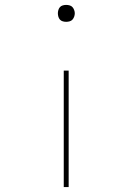

<svg xmlns="http://www.w3.org/2000/svg" viewBox="-20 -548 540 783"><path d="M250 -459Q243 -459 236 -461Q229 -463 224.5 -468Q220 -473 218 -480Q216 -487 216 -494Q216 -500 218 -507Q220 -514 224.5 -519Q229 -524 236 -526Q243 -528 250 -528Q257 -528 264 -526Q271 -524 275.5 -519Q280 -514 282.5 -507Q285 -500 285 -494Q285 -487 282.5 -480Q280 -473 275.5 -468Q271 -463 264 -461Q257 -459 250 -459ZM240 215V-260H260V215Z"/></svg>

Font: Iosevka SS18 Thin
Style: Regular
Weight: 100
Monospace: yes
Designer: Belleve Invis
Foundry: Belleve Invis
Version: Version 25.1.1; ttfautohint (v1.8.4)